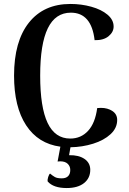

<svg xmlns="http://www.w3.org/2000/svg" viewBox="-20 -730 651 970"><path d="M336 14 329 54Q378 53 407 73Q436 93 436 128Q436 170 404.5 195Q373 220 317 220Q250 220 221 187Q219 178 223.5 164Q228 150 233 147Q246 158 257.5 164.5Q269 171 292 171Q313 171 324 160Q335 149 335 129Q335 110 322 97.5Q309 85 284 85L271 86L285 11Q173 -4 112 -97Q51 -190 51 -348Q51 -521 126 -615.5Q201 -710 336 -710Q391 -710 441.5 -696Q492 -682 523 -656Q554 -630 554 -596Q554 -568 528.5 -547Q503 -526 458 -527Q442 -666 338 -666Q260 -666 221.5 -587Q183 -508 183 -348Q183 -188 220.5 -109Q258 -30 335 -30Q389 -30 425 -69Q461 -108 471 -184Q477 -185 490 -185Q524 -185 548 -169Q572 -153 572 -124Q572 -83 538.5 -52Q505 -21 450.5 -4Q396 13 336 14Z"/></svg>

Font: Arima Madurai ExtraBold
Style: Regular
Weight: 800
Designer: Joana Correia and Natanael Gama
Foundry: NDISCOVER
Version: Version 1.019